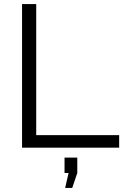

<svg xmlns="http://www.w3.org/2000/svg" viewBox="-20 -730 623 949"><path d="M302 199 319 125H299V49H362V125L337 199ZM89 0V-710H159V-62H569V0Z"/></svg>

Font: Boldmen
Style: Regular
Weight: 400
Designer: Matt McInerney, Pablo Impallari, Rodrigo Fuenzalida
Foundry: LIVING CONCEPT
Version: Version 1.000